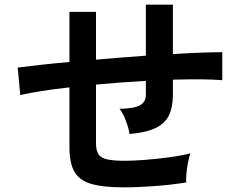

<svg xmlns="http://www.w3.org/2000/svg" viewBox="-20 -795 1040 824"><path d="M511 9Q420 9 369.5 -6.5Q319 -22 298.5 -59.5Q278 -97 278 -164V-420Q214 -413 159.5 -404.5Q105 -396 67 -387L56 -505Q94 -510 152 -516.5Q210 -523 278 -529V-744H392V-539Q445 -544 499.5 -548Q554 -552 606 -556V-775H722V-563Q788 -567 842.5 -569Q897 -571 934 -571V-451Q895 -454 840.5 -454.5Q786 -455 722 -453V-389Q722 -335 705 -300Q688 -265 647.5 -245.5Q607 -226 536 -220Q532 -246 520 -277.5Q508 -309 493 -328Q555 -329 580.5 -343Q606 -357 606 -389V-448Q554 -445 499.5 -441Q445 -437 392 -432V-180Q392 -150 402.5 -133.5Q413 -117 440 -111Q467 -105 516 -105Q553 -105 604 -109Q655 -113 707 -120Q759 -127 797 -137Q791 -120 786.5 -96Q782 -72 780 -49Q778 -26 779 -12Q718 -2 645.5 3.5Q573 9 511 9Z"/></svg>

Font: Zen Kaku Gothic New
Style: Bold
Weight: 700
Designer: Yoshimichi Ohira
Foundry: Positype
Version: Version 1.002